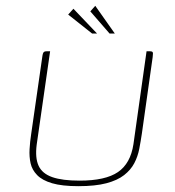

<svg xmlns="http://www.w3.org/2000/svg" viewBox="-20 -636 600 659"><path d="M467 -178Q463 -151 458 -125Q453 -99 441 -76Q429 -53 406 -35Q383 -17 345 -7Q307 3 249 3Q193 3 159 -7Q125 -17 107.5 -35Q90 -53 85 -75.5Q80 -98 81.5 -124Q83 -150 87 -176L125 -440Q126 -448 127.5 -452.5Q129 -457 132 -458.5Q135 -460 140 -460H152L106 -140Q100 -94 112.5 -67Q125 -40 159.5 -28Q194 -16 253 -16Q342 -16 385 -45.5Q428 -75 438 -141L483 -460H494Q500 -460 502.5 -458.5Q505 -457 505 -452.5Q505 -448 504 -440ZM296 -521 214 -586 232 -606 313 -521ZM356 -521 290 -597 307 -616 374 -521Z"/></svg>

Font: Genos Thin Thin
Style: Italic
Weight: 250
Italic angle: -8°
Version: Version 1.010